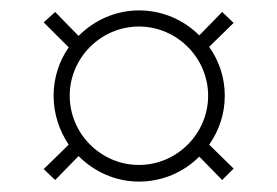

<svg xmlns="http://www.w3.org/2000/svg" viewBox="-20 -579 533 369"><path d="M247 -230C292 -230 333 -248 363 -278L407 -233L429 -255L382 -301C401 -328 412 -360 412 -395C412 -430 401 -462 382 -489L429 -535L407 -556L363 -511C333 -541 292 -559 247 -559C202 -559 161 -540 131 -510L86 -556L64 -536L112 -488C94 -462 83 -430 83 -395C83 -360 94 -328 112 -301L64 -254L86 -233L131 -279C161 -249 202 -230 247 -230ZM247 -262C174 -262 114 -322 114 -395C114 -468 174 -528 247 -528C320 -528 380 -468 380 -395C380 -322 320 -262 247 -262Z"/></svg>

Font: Sprat Condensed Medium
Style: Regular
Weight: 500
Width: 3
Designer: Ethan Nakache
Foundry: Collletttivo
Version: Version 2.000;Glyphs 3.2 (3217)